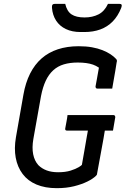

<svg xmlns="http://www.w3.org/2000/svg" viewBox="-20 -961 655 1001"><path d="M332 -361H572Q575 -361 577 -359.5Q579 -358 580 -355.5Q581 -353 581 -350L569 -280H330Q326 -280 324 -281Q322 -282 321 -283.5Q320 -285 320 -287Q320 -289 320 -291Q323 -309 326.5 -326Q330 -343 332 -361ZM390 -720Q429 -720 459.5 -714.5Q490 -709 514 -699.5Q538 -690 555.5 -678.5Q573 -667 585 -654Q589 -650 589.5 -645.5Q590 -641 588 -635Q585 -614 581 -591Q577 -568 573 -545Q569 -522 565 -499Q545 -499 526 -499Q507 -499 488 -499Q483 -499 480.5 -502Q478 -505 478 -510Q482 -529 485 -548Q488 -567 492 -587.5Q496 -608 500 -632L523 -585Q496 -613 465 -624Q434 -635 385 -635Q345 -635 313 -625.5Q281 -616 257.5 -594.5Q234 -573 218.5 -540Q203 -507 194 -461L154 -237Q146 -191 153 -156.5Q160 -122 180 -100Q198 -82 223.5 -72.5Q249 -63 283 -63Q321 -63 348 -71.5Q375 -80 390.5 -89.5Q406 -99 407 -102Q414 -138 419.5 -173Q425 -208 431.5 -242.5Q438 -277 444 -312H537L529 -295Q520 -238 508 -175Q496 -112 486 -55Q486 -52 484.5 -49.5Q483 -47 481 -45Q465 -29 435.5 -14.5Q406 0 366 10Q326 20 276 20Q215 20 170 1Q125 -18 98 -54Q71 -90 62 -138.5Q53 -187 63 -245L102 -467Q113 -530 137 -577.5Q161 -625 197 -656.5Q233 -688 281.5 -704Q330 -720 390 -720ZM543 -941Q557 -941 572.5 -941Q588 -941 602 -941Q612 -941 614 -936Q616 -931 612 -920Q595 -877 567.5 -849Q540 -821 503 -807.5Q466 -794 420 -794H400Q356 -794 323.5 -809.5Q291 -825 272.5 -853.5Q254 -882 251 -920Q250 -931 253.5 -936Q257 -941 267 -941Q281 -941 293.5 -941Q306 -941 320 -941Q329 -902 353 -886Q377 -870 421 -870Q462 -870 493.5 -886Q525 -902 543 -941Z"/></svg>

Font: Rec Mono Linear
Style: Italic
Weight: 400
Italic angle: -10°
Monospace: yes
Version: Version 1.085; ttfautohint (v1.8.4.7-5d5b)